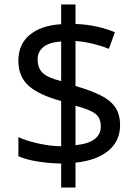

<svg xmlns="http://www.w3.org/2000/svg" viewBox="-20 -779 612 857"><path d="M253 58V-49Q198 -50 146 -58.5Q94 -67 62 -82V-167Q96 -151 149 -139Q202 -127 253 -126V-328Q154 -355 108 -396Q62 -437 62 -508Q62 -582 113.5 -624Q165 -666 253 -671V-759H317V-672Q370 -670 413.5 -660Q457 -650 493 -635L466 -561Q434 -574 395.5 -583.5Q357 -593 317 -596V-395Q383 -376 427 -354.5Q471 -333 493.5 -301.5Q516 -270 516 -220Q516 -150 464 -106.5Q412 -63 317 -53V58ZM253 -417V-594Q199 -590 173.5 -569Q148 -548 148 -515Q148 -475 170.5 -453.5Q193 -432 253 -417ZM317 -131Q376 -137 403 -158.5Q430 -180 430 -214Q430 -252 406 -271Q382 -290 317 -307Z"/></svg>

Font: Apis
Style: Regular
Weight: 400
Designer: Monotype Design Team
Foundry: Monotype Imaging Inc.
Version: Version 2.000; build 0001